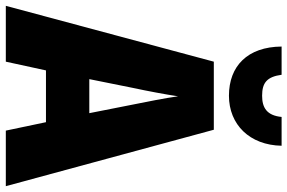

<svg xmlns="http://www.w3.org/2000/svg" viewBox="-184 -804 988 660"><g transform="rotate(90 310.0 -474.0)"><path d="M481 -948H382C377 -897 350 -881 309 -881C264 -881 244 -898 237 -948H140C141 -831 207 -767 309 -767C408 -767 479 -838 481 -948ZM429 0H620L426 -715H192L0 0H192L222 -138H400ZM340 -434 369 -287H252L282 -436C293 -487 305 -551 311 -592C317 -549 330 -483 340 -434Z"/></g></svg>

Font: Noto Sans Devanagari UI Condensed Black
Style: Regular
Weight: 900
Width: 3
Designer: Jelle Bosma - Monotype Design Team
Foundry: Monotype Imaging Inc.
Version: Version 2.004